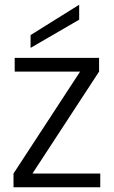

<svg xmlns="http://www.w3.org/2000/svg" viewBox="-20 -790 481 810"><path d="M117 -58H403V0H37V-58L318 -488H42V-546H398V-488ZM314 -707 109 -588V-642L314 -770Z"/></svg>

Font: A Bank Premium Light
Style: Regular
Weight: 300
Designer: Ninad Kale (Devanagari), Jonny Pinhorn (Latin), Htun Naung (Myanmar)
Foundry: Indian Type Foundry
Version: 4.004